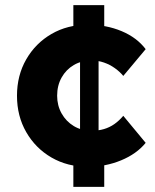

<svg xmlns="http://www.w3.org/2000/svg" viewBox="-20 -726 603 746"><path d="M46 -354Q46 -433 82 -495.5Q118 -558 180 -594Q242 -630 321 -630Q393 -630 452.5 -605Q512 -580 546 -535L459 -431Q446 -447 426.5 -461Q407 -475 384 -483Q361 -491 336 -491Q297 -491 267 -473.5Q237 -456 219.5 -425Q202 -394 202 -354Q202 -316 219.5 -285Q237 -254 267 -236Q297 -218 336 -218Q362 -218 384 -224.5Q406 -231 424.5 -244Q443 -257 459 -276L546 -171Q511 -128 450.5 -103Q390 -78 321 -78Q242 -78 180 -114Q118 -150 82 -212.5Q46 -275 46 -354ZM265 0V-108L291 -146V-556L265 -606V-706H385V-605L363 -559V-143L385 -107V0Z"/></svg>

Font: Our Lexend
Style: Bold
Weight: 700
Designer: Bonnie Shaver-Troup, Thomas Jockin
Foundry: Lexend
Version: Version 1.007